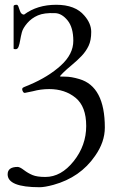

<svg xmlns="http://www.w3.org/2000/svg" viewBox="-20 -471 508 804"><path d="M146 313Q12 313 12 259Q12 228 54 228Q63 228 80 241Q97 254 116 262Q135 270 170 270Q236 270 288.5 204Q341 138 341 56.5Q341 -25 296.5 -61.5Q252 -98 186 -98Q151 -98 118 -89L84 -82Q79 -82 76 -87.5Q73 -93 73 -96.5Q73 -100 74.5 -102.5Q76 -105 104 -116Q182 -149 234.5 -196.5Q287 -244 287 -300Q287 -356 263 -385.5Q239 -415 211 -416Q165 -418 138.5 -406.5Q112 -395 94 -374Q76 -353 71.5 -335.5Q67 -318 64.5 -302.5Q62 -287 58 -276Q54 -265 46 -265Q38 -265 37 -267V-445Q37 -451 50 -451Q54 -451 56.5 -445Q59 -439 63.5 -425.5Q68 -412 78 -410H81Q136 -451 215.5 -451Q295 -451 333 -406Q362 -373 362 -337.5Q362 -302 351 -279Q340 -256 322 -237Q304 -218 281 -199Q258 -180 244.5 -166.5Q231 -153 231 -151.5Q231 -150 254.5 -150Q278 -150 312 -140Q419 -109 419 63Q419 124 378 182Q316 272 204 303Q167 313 146 313Z"/></svg>

Font: Cardo
Style: Regular
Weight: 400
Designer: David J. Perry
Foundry: David J. Perry
Version: Version 1.0451